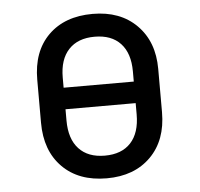

<svg xmlns="http://www.w3.org/2000/svg" viewBox="-45 -607 690 663"><g transform="rotate(-5 299.5 -275.0)"><path d="M299.3 9.8Q202.1 9.8 145.8 -47.1Q89.4 -104 89.4 -201.2V-350.1Q89.4 -448.2 146 -504.2Q202.6 -560.1 299.3 -560.1Q395 -560.1 451.9 -502.9Q508.8 -445.8 508.8 -351.1V-201.2Q508.8 -104 451.9 -47.1Q395 9.8 299.3 9.8ZM177.7 -314.9H420.9V-350.1Q420.9 -413.1 389.4 -447Q357.9 -481 299.3 -481Q241.2 -481 209.5 -447Q177.7 -413.1 177.7 -350.1ZM299.3 -68.8Q357.9 -68.8 389.4 -103Q420.9 -137.2 420.9 -201.2V-240.2H177.7V-201.2Q177.7 -137.2 209.5 -103Q241.2 -68.8 299.3 -68.8Z"/></g></svg>

Font: UDEV Gothic 35
Style: Regular
Weight: 400
Version: v2.1.0; ttfautohint (v1.8.4.7-5d5b-dirty) -l 6 -r 45 -G 200 